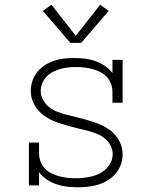

<svg xmlns="http://www.w3.org/2000/svg" viewBox="-20 -783 640 811"><path d="M309 8Q286 8 263.5 5.5Q241 3 219 -4.5Q197 -12 177.5 -25Q158 -38 145 -56V0H102V-181H145V-136Q145 -118 151 -101.5Q157 -85 169 -72Q181 -59 197 -51Q213 -43 230 -38.5Q247 -34 264.5 -32Q282 -30 300 -30Q317 -30 334.5 -32Q352 -34 368.5 -38Q385 -42 400.5 -50Q416 -58 428.5 -70Q441 -82 448.5 -98Q456 -114 456 -132Q456 -152 446 -170Q436 -188 420.5 -200Q405 -212 386.5 -219Q368 -226 348.5 -231Q329 -236 310 -240.5Q291 -245 271.5 -250.5Q252 -256 233 -262Q214 -268 196.5 -276.5Q179 -285 163 -297Q147 -309 135 -325Q123 -341 116.5 -360Q110 -379 110 -399Q110 -421 117 -441.5Q124 -462 137.5 -479Q151 -496 169 -507.5Q187 -519 207.5 -526Q228 -533 249 -535.5Q270 -538 292 -538Q314 -538 337 -535.5Q360 -533 381.5 -525.5Q403 -518 422.5 -505Q442 -492 455 -474V-530H498V-349H455V-394Q455 -412 449 -428.5Q443 -445 431 -458Q419 -471 403 -479Q387 -487 370 -491.5Q353 -496 335.5 -498Q318 -500 301 -500Q301 -500 301 -500Q301 -500 300 -500Q283 -500 266.5 -498Q250 -496 234 -491.5Q218 -487 203 -479Q188 -471 176.5 -459Q165 -447 158.5 -431Q152 -415 152 -399Q152 -379 162 -361Q172 -343 187.5 -330.5Q203 -318 221.5 -311Q240 -304 259 -299Q278 -294 297.5 -289.5Q317 -285 336 -279.5Q355 -274 374 -268Q393 -262 411 -253.5Q429 -245 445 -233Q461 -221 473 -205Q485 -189 491.5 -170Q498 -151 498 -131Q498 -109 490.5 -88Q483 -67 469 -50.5Q455 -34 436 -22Q417 -10 396 -3.5Q375 3 353 5.5Q331 8 309 8ZM277 -602 161 -737 197 -763 300 -632 403 -763 439 -737 323 -602Z"/></svg>

Font: Iosevka Curly Slab XLtEx
Style: Regular
Weight: 200
Width: 7
Monospace: yes
Designer: Belleve Invis
Foundry: Belleve Invis
Version: Version 11.1.0; ttfautohint (v1.8.3)